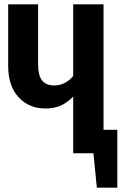

<svg xmlns="http://www.w3.org/2000/svg" viewBox="-20 -712 573 892"><path d="M525 -109V160H430L414 0H320V-263Q291 -234 261 -221Q231 -208 191 -208Q114 -208 66 -260.5Q18 -313 18 -406V-692H157V-416Q157 -360 176 -337.5Q195 -315 231 -315Q284 -315 320 -359V-692H461V-109Z"/></svg>

Font: Fira Sans Compressed SemiBold
Style: Regular
Weight: 600
Width: 1
Designer: bBox Type GmbH & Carrois Corporate GbR & Edenspiekermann AG
Foundry: bBox Type GmbH & Carrois Corporate GbR & Edenspiekermann AG
Version: Version 4.301